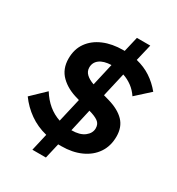

<svg xmlns="http://www.w3.org/2000/svg" viewBox="-212 -943 1090 1182"><g transform="rotate(30 332.5 -352.0)"><path d="M199 107 227 -15Q158 -32 103.5 -70.5Q49 -109 10 -163L106 -255Q164 -162 255 -132L294 -301L281 -305Q205 -325 158 -371Q111 -417 111 -491Q111 -558 145 -605.5Q179 -653 239 -678.5Q299 -704 377 -704Q382 -704 387 -704L412 -811H507L479 -693Q537 -679 582.5 -649Q628 -619 665 -574L568 -486Q546 -519 516 -541Q486 -563 452 -574L413 -404L452 -393Q528 -371 567.5 -330Q607 -289 607 -222Q607 -154 573.5 -104.5Q540 -55 480 -28Q420 -1 342 -1Q331 -1 320 -1L295 107ZM249 -507Q249 -480 269 -461Q289 -442 324 -430L360 -588Q306 -586 277.5 -564.5Q249 -543 249 -507ZM385 -276 383 -277 347 -117Q406 -117 438.5 -142Q471 -167 471 -202Q471 -233 448.5 -249Q426 -265 385 -276Z"/></g></svg>

Font: Prodigy Sans SemiBold
Style: Italic
Weight: 600
Italic angle: -13°
Designer: Wei Huang
Foundry: Wei Huang
Version: Version 1.003; ttfautohint (v1.8.3)